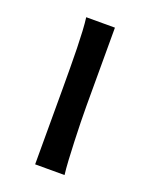

<svg xmlns="http://www.w3.org/2000/svg" viewBox="-102 -556 481 614"><g transform="rotate(20 138.0 -249.0)"><path d="M183.1 -231.9Q183.1 -208.5 183.8 -176.5Q184.6 -144.5 185.8 -111.8Q187 -79.1 188.7 -49.3Q190.4 -19.5 192.9 0H92.8V-258.8Q92.8 -294.4 92.5 -329.1Q92.3 -363.8 91.6 -394.8Q90.8 -425.8 89.4 -452.4Q87.9 -479 85.4 -498H183.1Z"/></g></svg>

Font: Andika Phon
Style: Regular
Weight: 400
Designer: Victor Gaultney, Annie Olsen, Julie Remington, Don Collingsworth, Eric Hays, Becca Hirsbrunner
Foundry: SIL International
Version: Version 5.000